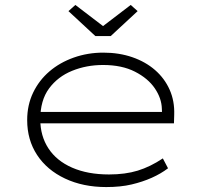

<svg xmlns="http://www.w3.org/2000/svg" viewBox="-20 -747 828 777"><path d="M410 10Q316 10 243 -24.5Q170 -59 130 -120Q90 -181 90 -261Q90 -322 114 -372Q138 -422 180 -458Q222 -494 278.5 -514Q335 -534 398 -534Q462 -534 515.5 -515.5Q569 -497 607.5 -463.5Q646 -430 666.5 -384Q687 -338 685 -282L684 -248H132V-294H657L636 -283L635 -307Q634 -349 606.5 -389.5Q579 -430 526 -457Q473 -484 397 -484Q330 -484 272 -460.5Q214 -437 178.5 -389Q143 -341 143 -264Q143 -197 176 -146.5Q209 -96 272 -68.5Q335 -41 421 -41Q487 -41 537.5 -56.5Q588 -72 639 -106L660 -66Q631 -44 594 -27.5Q557 -11 512.5 -0.5Q468 10 410 10ZM366 -601 257 -702 285 -727 412 -630H382L509 -727L537 -702L428 -601Z"/></svg>

Font: Lexend Peta ExtraLight
Style: Regular
Weight: 250
Version: Version 1.007